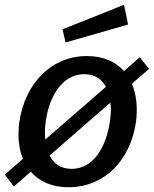

<svg xmlns="http://www.w3.org/2000/svg" viewBox="-25 -775 645 805"><path d="M561 -535 495 -477C459 -517 407 -540 339 -540C192 -540 79 -427 56 -262C48 -204 54 -151 71 -109L-5 -43L33 7L104 -55C140 -14 193 10 262 10C413 10 522 -103 545 -263C553 -324 547 -379 528 -424L600 -486ZM237 -652 250 -597 512 -672 495 -755ZM167 -267C181 -369 235 -464 328 -464C372 -464 401 -444 419 -411L165 -190C162 -214 163 -240 167 -267ZM275 -67C230 -67 200 -89 183 -123L438 -345C441 -321 440 -294 436 -267C421 -162 369 -67 275 -67Z"/></svg>

Font: Cheyenne Sans Medium
Style: Italic
Weight: 500
Italic angle: -8.13011°
Designer: The Public Sans project authors (U.S. Web Design System), Libre Franklin designed by Pablo Impallari and Rodrigo Fuenzal
Foundry: The Cheyenne Sans Project Authors
Version: Version 2.007